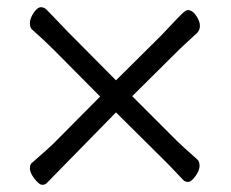

<svg xmlns="http://www.w3.org/2000/svg" viewBox="-20 -516 640 533"><path d="M109 -7Q105 -3 97 -3Q89 -3 76 -19.5Q63 -36 63 -48.5Q63 -61 70 -65Q118 -107 128 -117L258 -248L129 -378Q99 -408 69 -434Q63 -439 63 -452Q63 -465 73.5 -480.5Q84 -496 93.5 -496Q103 -496 110.5 -488Q118 -480 136 -461.5Q154 -443 170 -426L302 -293L428 -418Q484 -478 491 -483Q498 -488 501 -488Q514 -488 524.5 -472.5Q535 -457 535 -444.5Q535 -432 526.5 -424Q518 -416 500 -399.5Q482 -383 469 -370L347 -249L470 -126Q487 -109 527 -74Q534 -68 534 -55.5Q534 -43 522.5 -27Q511 -11 502.5 -11Q494 -11 489 -16Q440 -68 430 -77L302 -204Z"/></svg>

Font: LXGW WenKai TC
Style: Regular
Weight: 400
Designer: LXGW / Fontworks Inc.
Foundry: LXGW / Fontworks Inc.
Version: Version 1.330